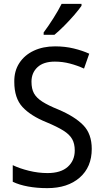

<svg xmlns="http://www.w3.org/2000/svg" viewBox="-20 -964 539 994"><path d="M455 -193Q455 -99 392.5 -44.5Q330 10 225 10Q171 10 125 1.5Q79 -7 46 -23V-109Q81 -92 129.5 -80Q178 -68 226 -68Q295 -68 331 -100.5Q367 -133 367 -185Q367 -220 353.5 -244Q340 -268 308 -288Q276 -308 221 -331Q139 -364 96.5 -410Q54 -456 54 -540Q53 -596 80 -637.5Q107 -679 155 -701.5Q203 -724 265 -724Q317 -724 362 -713Q407 -702 442 -686L415 -609Q380 -625 342 -635Q304 -645 264 -645Q205 -645 174 -616Q143 -587 143 -541Q143 -504 156 -480.5Q169 -457 199.5 -437.5Q230 -418 282 -397Q367 -361 411 -316Q455 -271 455 -193ZM402 -934Q389 -915 364.5 -886.5Q340 -858 312 -830Q284 -802 262 -784H206V-796Q230 -828 256 -869Q282 -910 299 -944H402Z"/></svg>

Font: Noto Sans Khmer SemiCondensed
Style: Regular
Weight: 400
Width: 4
Designer: Danh Hong and the Monotype Design Team
Foundry: Monotype Imaging Inc.
Version: Version 2.004; ttfautohint (v1.8.4.7-5d5b)